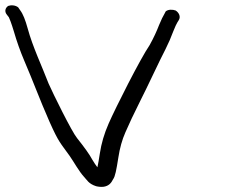

<svg xmlns="http://www.w3.org/2000/svg" viewBox="-71 -709 857 728"><path d="M-1.7 -680.6 -2 -681C-12.4 -689.6 -29.3 -690.5 -39.7 -686.6C-49.3 -680.8 -56.2 -666.7 -44.8 -653.1L-37.3 -643.4C-36 -641.4 -27.9 -621.6 -18.4 -589.8C-7.6 -552.4 5.5 -515.4 21 -478.8C56.1 -397.4 78.2 -334.8 116.9 -247C152 -168.4 156.9 -168.7 192.8 -118.3C209.5 -94.6 227.7 -60.1 248 -38C258.2 -27.9 264 -12.4 293.3 -3C302.4 -0.7 312.7 0.3 322.3 -0.9C341.3 -4 350.6 -14.5 358 -29.6C365.8 -40 370.3 -64.7 377.7 -111.5C383.1 -147.4 392.1 -179.3 404.4 -207.1C416.8 -236.3 436.1 -277.1 462.2 -329.3C481.8 -366.6 538.7 -489.3 556.4 -522.2C568.2 -545.9 577.9 -568 585.3 -588.5C592.7 -607.1 598.4 -619.3 601.3 -623.7L606.9 -632.7C615.5 -646.4 606.7 -662 594.9 -669.2C583.8 -673.4 566.6 -673.8 557.3 -665.8L552.1 -655.8C547.5 -648.7 540.7 -634.5 532 -613.7C523.7 -592.3 512.6 -567 496.3 -537.9C460.2 -484.9 367.4 -300.9 340.9 -240.4C324.2 -202.5 313.1 -164.7 307.5 -126.8C303.9 -103.2 300.9 -86 298.3 -74.7C292.8 -81.9 285 -93 278.5 -104.4C268.5 -123.2 249.6 -149.7 221.3 -185.2C201.1 -209.5 129.4 -355.4 113.3 -392C88.5 -456.7 52.6 -532.2 34.2 -600.3C25 -633.4 16.6 -655.7 5 -670.8Z"/></svg>

Font: MewTooHand
Style: BdWideLta
Weight: 400
Designer: Mew Too, Robert Jablonski
Version: Version 0.77